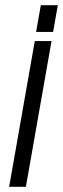

<svg xmlns="http://www.w3.org/2000/svg" viewBox="-20 -715 241 734"><path d="M177 -558 79 -1H15L113 -558ZM201 -695 183 -593H118L136 -695Z"/></svg>

Font: Marvel
Style: Bold Italic
Weight: 700
Italic angle: -12°
Designer: Carolina Trebol
Foundry: Carolina Trebol
Version: Version 1.001